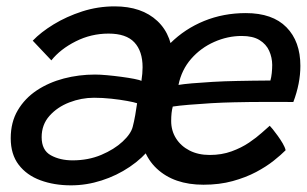

<svg xmlns="http://www.w3.org/2000/svg" viewBox="-20 -574 945 591"><path d="M198.4 -3.5Q146.6 -3.5 104.4 -19.1Q62.2 -34.6 37.6 -66.8Q13 -99 13 -148.4Q13 -197.8 34.7 -234.5Q56.3 -271.2 93.2 -295.8Q130.1 -320.2 176.5 -332.4Q222.9 -344.5 272.5 -344.5Q287.8 -344.5 309.7 -342.5Q331.5 -340.5 353.8 -337.5Q376.2 -334.5 393.2 -331.2Q410.2 -327.9 415.3 -324.9Q418.9 -348.2 418.9 -367Q418.9 -416.4 393.7 -443.5Q368.5 -470.6 314.1 -470.6Q260.5 -470.6 213.1 -446.7Q165.7 -422.8 138.1 -388.2L80.8 -448.8Q105.7 -474.9 145.1 -499Q184.6 -523.1 232.9 -538.8Q281.2 -554.4 332.9 -554.4Q416.4 -554.4 464.5 -509.3Q512.6 -464.2 512.6 -382Q512.6 -347.9 505.3 -303.8Q497.9 -259.6 485.1 -201.6Q475.1 -159.4 447.1 -123.3Q419.1 -87.2 379.2 -60.3Q339.4 -33.4 292.7 -18.5Q246.1 -3.5 198.4 -3.5ZM203.6 -80.4Q251.6 -80.4 291.6 -97.2Q331.5 -114.1 357.3 -138.1Q383.2 -162.1 388.6 -184Q392.7 -199.4 396.3 -219.9Q399.9 -240.3 402 -256.2Q393 -259.4 371.3 -263.3Q349.6 -267.3 322.5 -270.2Q295.4 -273.1 269.4 -273.1Q230.5 -273.1 193.5 -258.8Q156.4 -244.5 132.3 -217.4Q108.2 -190.4 108.2 -151.8Q108.2 -111.6 136.5 -96Q164.8 -80.4 203.6 -80.4ZM859.2 -111.6Q845.4 -97.6 822.7 -79.5Q799.9 -61.3 768.3 -44.5Q736.8 -27.8 696.2 -16.6Q655.6 -5.4 606.2 -5.4Q515.4 -5.4 462.4 -55.2Q409.3 -104.9 409.3 -199Q409.3 -273.9 434.5 -335.2Q459.7 -396.6 504.4 -441Q549.1 -485.3 608.4 -509.5Q667.8 -533.7 736.6 -533.7Q818.8 -533.7 861.7 -490.1Q904.6 -446.5 904.6 -371.1Q904.6 -344.1 899.1 -316.1Q893.6 -288.1 882.9 -260Q877.8 -260.2 856.8 -260.2Q835.9 -260.2 807.2 -260.3Q778.5 -260.3 749.7 -260Q720.9 -259.8 699.9 -259.1Q667.8 -258.5 630.8 -256.4Q593.8 -254.2 561.6 -251.5Q529.5 -248.8 511.8 -246Q506.9 -228.3 506.9 -201.6Q506.9 -171.8 521.8 -148.1Q536.7 -124.4 563.4 -110.7Q590.1 -97 625.6 -97Q662.4 -97 692.8 -108.1Q723.1 -119.1 746.6 -135Q770 -150.9 786.1 -165.5Q802.1 -180.1 810.3 -186.9Q812.8 -184.4 819.8 -176Q826.7 -167.5 835 -155.9Q843.3 -144.4 850.2 -132.7Q857.1 -120.9 859.2 -111.6ZM529.4 -312.6Q543.8 -315.1 571.2 -317.5Q598.6 -319.9 634.7 -322Q670.8 -324.1 710.6 -324.8Q734 -325.4 756.1 -325.6Q778.2 -325.8 793.7 -326Q809.2 -326.2 812.3 -326.1Q815.2 -336 816.5 -349Q817.9 -361.9 817.9 -374.2Q817.7 -397.3 808.5 -417.7Q799.3 -438.1 778.8 -450.7Q758.4 -463.3 724 -463.3Q680.8 -463.3 639.4 -445Q598.1 -426.8 568.5 -393Q538.9 -359.2 529.4 -312.6Z"/></svg>

Font: Grandstander Thin
Style: Italic
Weight: 100
Italic angle: -15°
Designer: Tyler Finck
Foundry: Etcetera Type Co
Version: Version 1.200